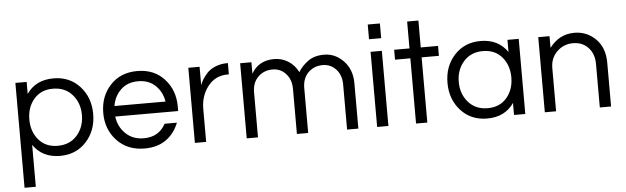

<svg xmlns="http://www.w3.org/2000/svg" viewBox="-52 -878 4151 1273"><g transform="rotate(-5 2023.0 -242.0)"><path d="M319 8Q201 8 140 -81V198H65V-500H140V-420Q200 -508 319 -508Q426 -508 493.5 -434Q561 -360 561 -250Q561 -140 493.5 -66Q426 8 319 8ZM309 -440Q229 -440 182.5 -385.5Q136 -331 136 -250Q136 -169 182.5 -114.5Q229 -60 309 -60Q390 -60 438 -115Q486 -170 486 -250Q486 -330 438 -385Q390 -440 309 -440Z M882 -60Q982 -60 1027 -144H1109Q1081 -73 1024 -32.5Q967 8 881 8Q768 8 698 -66Q628 -140 628 -250Q628 -360 696 -434Q764 -508 876 -508Q988 -508 1056 -434Q1124 -360 1124 -250V-220H705Q714 -151 761.5 -105.5Q809 -60 882 -60ZM706 -290H1046Q1035 -356 990.5 -398Q946 -440 876 -440Q806 -440 761.5 -398Q717 -356 706 -290Z M1475 -508H1480V-433H1471Q1390 -433 1340.5 -370Q1291 -307 1291 -220V0H1216V-500H1291V-377Q1296 -393 1307.5 -412.5Q1319 -432 1339.5 -455Q1360 -478 1396 -493Q1432 -508 1475 -508Z M1970 -299V0H1895V-300Q1895 -362 1859.5 -401Q1824 -440 1771 -440Q1713 -440 1674.5 -402Q1636 -364 1636 -299V0H1561V-500H1636V-424Q1684 -508 1788 -508Q1838 -508 1880.5 -481.5Q1923 -455 1947 -407Q1969 -445 2011.5 -476.5Q2054 -508 2119 -508Q2194 -508 2249 -450.5Q2304 -393 2304 -302V0H2229V-300Q2229 -362 2193.5 -401Q2158 -440 2105 -440Q2047 -440 2008.5 -402Q1970 -364 1970 -299Z M2429 0V-500H2504V0ZM2426 -682H2507V-584H2426Z M2763 0H2688V-434H2586V-500H2688V-679H2763V-500H2878V-434H2763Z M3161 -508Q3279 -508 3340 -419V-500H3415V0H3340V-80Q3280 8 3161 8Q3054 8 2986.5 -66Q2919 -140 2919 -250Q2919 -360 2986.5 -434Q3054 -508 3161 -508ZM3171 -60Q3251 -60 3297.5 -114.5Q3344 -169 3344 -250Q3344 -331 3297.5 -385.5Q3251 -440 3171 -440Q3090 -440 3042 -385Q2994 -330 2994 -250Q2994 -170 3042 -115Q3090 -60 3171 -60Z M3545 -500H3620V-422Q3684 -508 3786 -508Q3868 -508 3927 -450Q3986 -392 3986 -291V0H3911V-289Q3911 -357 3872 -398.5Q3833 -440 3771 -440Q3708 -440 3664 -397Q3620 -354 3620 -288V0H3545Z"/></g></svg>

Font: Questrial
Style: Regular
Weight: 400
Designer: Joe Prince
Foundry: Joe Prince
Version: Version 1.002